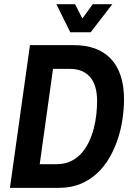

<svg xmlns="http://www.w3.org/2000/svg" viewBox="-20 -903 632 923"><path d="M340.8 -882.8 376 -814 425.8 -882.8H520L416 -748H317.9L251 -882.8ZM27.8 0 124 -686H335Q392.1 -686 436.8 -669.7Q481.4 -653.3 512.5 -620.8Q543.5 -588.4 559.8 -539.6Q576.2 -490.7 576.2 -425.8Q576.2 -379.4 568.8 -329.8Q561.5 -280.3 545.7 -232.9Q529.8 -185.5 505.1 -143.3Q480.5 -101.1 445.8 -69.1Q411.1 -37.1 366 -18.6Q320.8 0 264.2 0ZM234.9 -571.8 170.9 -113.8H252.9Q291 -113.8 320.3 -127.9Q349.6 -142.1 371.1 -165.8Q392.6 -189.5 407.2 -220.5Q421.9 -251.5 430.7 -285.2Q439.5 -318.8 443.1 -352.8Q446.8 -386.7 446.8 -417Q446.8 -494.6 412.4 -533.2Q377.9 -571.8 316.9 -571.8Z"/></svg>

Font: Archivo Narrow
Style: Bold Italic
Weight: 700
Italic angle: -8°
Designer: Hector Gatti
Foundry: Hector Gatti
Version: 1.002; ttfautohint (v0.8)